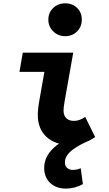

<svg xmlns="http://www.w3.org/2000/svg" viewBox="-20 -836 640 1130"><path d="M393 17Q305 17 253.8 -30.2Q202.5 -77.5 202.5 -159Q202.5 -175.5 204.5 -196Q206.5 -216.5 211.5 -244L252.5 -477.5L288 -413H94.5L114 -526H411L360 -238Q357 -221 355.5 -208.2Q354 -195.5 354 -185.5Q354 -156.5 370 -140.5Q386 -124.5 415.5 -124.5Q448.5 -124.5 481.5 -148L540 -29.5Q475.5 17 393 17ZM363.5 -623Q322.5 -623 293.5 -651.2Q264.5 -679.5 264.5 -720Q264.5 -761.5 293 -789Q321.5 -816.5 363.5 -816.5Q406.5 -816.5 434 -789.2Q461.5 -762 461.5 -720Q461.5 -679 433.5 -651Q405.5 -623 363.5 -623ZM368 274Q310.5 274 275.2 240.5Q240 207 240 152.5Q240 86.5 295.8 34.5Q351.5 -17.5 464 -56L485.5 0Q420.5 30.5 391.2 59Q362 87.5 362 119.5Q362 139.5 374.5 151.8Q387 164 408.5 164Q433.5 164 455 154L468 247.5Q445 260.5 419.8 267.2Q394.5 274 368 274Z"/></svg>

Font: Google Sans Code
Style: Italic
Weight: 400
Italic angle: -10°
Monospace: yes
Designer: Google Sans Code Authors
Foundry: Google LLC
Version: Version 6.000